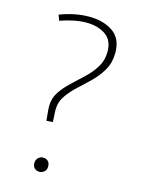

<svg xmlns="http://www.w3.org/2000/svg" viewBox="-109 -763 613 834"><g transform="rotate(15 197.0 -346.5)"><path d="M124 -215Q123 -230 121 -249Q119 -268 119 -279Q119 -315 137.5 -343Q156 -371 183.5 -396.5Q211 -422 238.5 -448Q266 -474 284.5 -504.5Q303 -535 303 -573Q303 -625 268.5 -648.5Q234 -672 182 -672Q156 -672 126 -666Q96 -660 65 -649L56 -674Q123 -700 188 -700Q251 -700 294 -671Q337 -642 337 -577Q337 -534 318 -500.5Q299 -467 271.5 -440Q244 -413 216 -387.5Q188 -362 169 -334Q150 -306 150 -272Q150 -263 151 -246.5Q152 -230 153 -217ZM121 -25Q121 -39 130.5 -48Q140 -57 152 -57Q166 -57 174.5 -48.5Q183 -40 183 -25Q183 -10 173.5 -1.5Q164 7 152 7Q138 7 129.5 -1.5Q121 -10 121 -25Z"/></g></svg>

Font: Bitter ExtraLight
Style: Regular
Weight: 200
Designer: Sol Matas, and Bitter project Authors
Foundry: Sol Matas
Version: Version 2.001